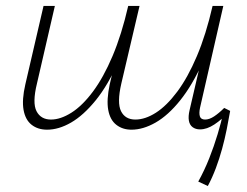

<svg xmlns="http://www.w3.org/2000/svg" viewBox="-20 -430 830 644"><path d="M421 5Q391 5 370 -11.5Q349 -28 343 -61.5Q337 -95 348 -147L410 -410H448L387 -150Q372 -85 386 -57Q400 -29 434 -29Q467 -29 503 -52Q539 -75 574.5 -122.5Q610 -170 640.5 -242Q671 -314 693 -410H720Q696 -301 660.5 -222.5Q625 -144 584.5 -93.5Q544 -43 502 -19Q460 5 421 5ZM138 5Q107 5 86 -11.5Q65 -28 59 -61.5Q53 -95 65 -147L126 -410H164L104 -150Q88 -85 102.5 -57Q117 -29 151 -29Q183 -29 219.5 -52Q256 -75 291.5 -122.5Q327 -170 357.5 -242Q388 -314 410 -410H437Q412 -301 377 -222.5Q342 -144 301 -93.5Q260 -43 218.5 -19Q177 5 138 5ZM677 194 645 179Q666 141 682 100.5Q698 60 710 20Q722 -20 730 -56L752 -58Q747 -29 740.5 3.5Q734 36 725 69Q716 102 704 134Q692 166 677 194ZM651 4Q636 4 626 -3.5Q616 -11 613.5 -25.5Q611 -40 616 -61L697 -410H729L651 -69Q647 -50 650.5 -39.5Q654 -29 668 -29Q682 -29 698 -39.5Q714 -50 732 -68L752 -58Q724 -29 699 -12.5Q674 4 651 4Z"/></svg>

Font: Ysabeau ExtraLight
Style: Italic
Weight: 250
Italic angle: -12°
Version: Version 2.000;gftools[0.9.27.dev2+g8671c4b]